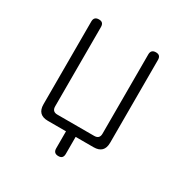

<svg xmlns="http://www.w3.org/2000/svg" viewBox="-158 -691 917 948"><g transform="rotate(30 300.0 -217.5)"><path d="M273 97V0H170Q140 0 125 -15Q110 -30 110 -60V-532Q110 -546 117 -553Q124 -560 138 -560Q152 -560 158.5 -553Q165 -546 165 -532V-80Q165 -65 172.5 -57.5Q180 -50 195 -50H405Q420 -50 427.5 -57.5Q435 -65 435 -80V-532Q435 -546 442 -553Q449 -560 463 -560Q477 -560 483.5 -553Q490 -546 490 -532V-60Q490 -30 475 -15Q460 0 430 0H328V97Q328 111 321.5 118Q315 125 301 125Q287 125 280 118Q273 111 273 97Z"/></g></svg>

Font: Maple Mono Thin
Style: Regular
Weight: 250
Monospace: yes
Designer: subframe7536
Version: Version 7.000